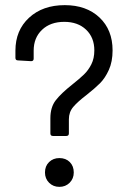

<svg xmlns="http://www.w3.org/2000/svg" viewBox="-20 -729 501 747"><path d="M186 -200Q176 -200 176 -210V-269Q176 -312 197 -339Q218 -366 261 -400Q290 -423 307 -439.5Q324 -456 335.5 -479Q347 -502 347 -533Q347 -583 315 -613.5Q283 -644 230 -644Q176 -644 143.5 -613Q111 -582 111 -532V-501Q111 -491 101 -491L50 -494Q40 -494 40 -504V-532Q40 -611 93 -660Q146 -709 232 -709Q316 -709 367 -661Q418 -613 418 -533Q418 -489 403.5 -457Q389 -425 369 -405Q349 -385 316 -359Q282 -333 265 -313Q248 -293 248 -265V-210Q248 -200 238 -200ZM211 -2Q187 -2 171 -18Q155 -34 155 -58Q155 -83 171 -98.5Q187 -114 211 -114Q236 -114 251.5 -98.5Q267 -83 267 -58Q267 -34 251 -18Q235 -2 211 -2Z"/></svg>

Font: LinhAnh
Style: Regular
Weight: 400
Designer: Jeremy Tribby
Foundry: Tribby Type
Version: Version 1.408